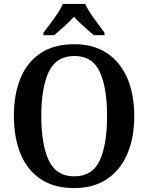

<svg xmlns="http://www.w3.org/2000/svg" viewBox="-20 -951 758 981"><path d="M359 10Q256 10 187.5 -36Q119 -82 85 -165Q51 -248 51 -359Q51 -470 85 -552Q119 -634 187.5 -679.5Q256 -725 360 -725Q458 -725 526.5 -679.5Q595 -634 630.5 -551.5Q666 -469 666 -358Q666 -247 630.5 -164.5Q595 -82 526.5 -36Q458 10 359 10ZM359 -50Q452 -50 489.5 -131Q527 -212 527 -358Q527 -504 489.5 -584.5Q452 -665 360 -665Q268 -665 229.5 -584.5Q191 -504 191 -358Q191 -212 229.5 -131Q268 -50 359 -50ZM202 -784Q216 -803 236 -829Q256 -855 274 -882Q292 -909 301 -931H415Q425 -909 443 -882Q461 -855 480.5 -829Q500 -803 514 -784V-771H459Q438 -789 408.5 -815.5Q379 -842 358 -865Q337 -842 308 -816Q279 -790 257 -771H202Z"/></svg>

Font: Noto Serif Myanmar SemiCondensed SemiBold
Style: Regular
Weight: 600
Width: 4
Designer: Ben Mitchell and the Monotype Design Team
Foundry: Monotype Imaging Inc.
Version: Version 2.106; ttfautohint (v1.8.4.7-5d5b)